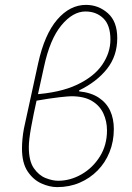

<svg xmlns="http://www.w3.org/2000/svg" viewBox="-20 -754 540 786"><path d="M214 12Q183 12 149.5 -3Q116 -18 93 -52.5Q70 -87 70 -146Q70 -164 72 -185.5Q74 -207 78 -228L136 -494Q162 -613 214 -673.5Q266 -734 332 -734Q383 -734 421.5 -700Q460 -666 460 -598Q460 -525 418 -472Q376 -419 304 -384V-380Q353 -375 384.5 -354Q416 -333 431 -300.5Q446 -268 446 -226Q446 -175 428.5 -131.5Q411 -88 379.5 -56Q348 -24 306 -6Q264 12 214 12ZM218 -14Q268 -14 314 -40.5Q360 -67 389 -113.5Q418 -160 418 -220Q418 -258 403 -290Q388 -322 356 -341Q324 -360 272 -360Q261 -360 224 -356Q187 -352 118 -340L115 -367Q225 -374 295 -407Q365 -440 398.5 -489Q432 -538 432 -592Q432 -651 403 -679Q374 -707 330 -707Q278 -707 231 -650Q184 -593 160 -480Q146 -415 131.5 -350.5Q117 -286 107.5 -233.5Q98 -181 98 -152Q98 -95 118.5 -65.5Q139 -36 167 -25Q195 -14 218 -14Z"/></svg>

Font: Source Sans Variable
Style: Italic
Weight: 200
Italic angle: -11°
Designer: Paul D. Hunt
Foundry: Adobe Systems Incorporated
Version: Version 3.006;hotconv 1.0.111;makeotfexe 2.5.65597